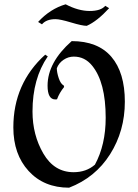

<svg xmlns="http://www.w3.org/2000/svg" viewBox="-20 -857 642 892"><path d="M285 -837Q344 -806 396.5 -806Q449 -806 469 -830L487 -819Q431 -758 383 -737Q362 -737 310.5 -752.5Q259 -768 238 -768Q195 -768 175 -744L157 -755Q213 -816 285 -837ZM301 15Q184 15 113 -62.5Q42 -140 42 -265Q42 -469 190 -603L202 -595Q131 -492 131 -339Q131 -230 181.5 -143.5Q232 -57 322 -57Q381 -57 421 -92Q471 -184 471 -310Q471 -475 408 -552Q374 -594 323 -594Q297 -594 275 -579Q253 -564 244 -540Q244 -520 253 -493.5Q262 -467 276 -460L278 -453Q256 -426 245 -396Q243 -395 237 -395Q201 -395 201 -459Q201 -567 313 -666Q435 -666 497.5 -593Q560 -520 560 -384.5Q560 -249 491.5 -140.5Q423 -32 301 15Z"/></svg>

Font: Almendra SC
Style: Regular
Weight: 400
Designer: Ana Sanfelippo
Foundry: Ana Sanfelippo
Version: Version 1.002